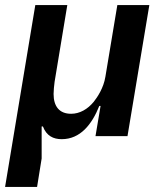

<svg xmlns="http://www.w3.org/2000/svg" viewBox="-20 -536 640 756"><path d="M126 200 144 88V-38H149C163 -1 190 12 223 12C296 12 342 -46 371 -119H376L356 0H482L568 -516H442L395 -234C388 -190 364 -154 349 -135C325 -106 294 -88 260 -88C213 -88 191 -118 191 -166C191 -180 193 -198 195 -214L245 -516H119L0 200Z"/></svg>

Font: IBM Plex Mono SmBld
Style: Italic
Weight: 600
Italic angle: -9.5°
Monospace: yes
Designer: Mike Abbink, Paul van der Laan, Pieter van Rosmalen
Foundry: Bold Monday
Version: Version 2.004